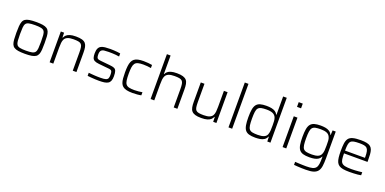

<svg xmlns="http://www.w3.org/2000/svg" viewBox="-8 -1761 5989 2988"><g transform="rotate(20 2986.5 -267.5)"><path d="M310 8Q243 8 199.5 1Q156 -6 130.5 -23Q105 -40 93.5 -70Q82 -100 78.5 -145.5Q75 -191 75 -254Q75 -318 78.5 -363.5Q82 -409 93.5 -439.5Q105 -470 130.5 -487Q156 -504 199.5 -511Q243 -518 310 -518Q377 -518 420 -511Q463 -504 488.5 -487Q514 -470 526 -439.5Q538 -409 541 -363.5Q544 -318 544 -254Q544 -191 541 -145.5Q538 -100 526 -70Q514 -40 488.5 -23Q463 -6 420 1Q377 8 310 8ZM310 -44Q375 -44 410.5 -52Q446 -60 461.5 -82Q477 -104 480.5 -145.5Q484 -187 484 -254Q484 -322 480.5 -364Q477 -406 461.5 -428Q446 -450 410.5 -458Q375 -466 310 -466Q245 -466 209 -458Q173 -450 158 -428Q143 -406 139.5 -364Q136 -322 136 -254Q136 -187 139.5 -145.5Q143 -104 158 -82Q173 -60 209 -52Q245 -44 310 -44Z M719 0V-510H773L775 -431H781Q791 -455 811.5 -474.5Q832 -494 869.5 -506Q907 -518 969 -518Q1032 -518 1070.5 -506.5Q1109 -495 1129 -471Q1149 -447 1156 -409.5Q1163 -372 1163 -319V0H1102V-301Q1102 -355 1096.5 -387.5Q1091 -420 1074.5 -436.5Q1058 -453 1028 -458.5Q998 -464 948 -464Q887 -464 852 -449.5Q817 -435 802 -408Q787 -381 783.5 -344Q780 -307 780 -263V0Z M1539 8Q1511 8 1476 6.5Q1441 5 1407.5 2Q1374 -1 1347 -4V-55Q1379 -52 1404.5 -50Q1430 -48 1452 -46.5Q1474 -45 1496 -44.5Q1518 -44 1545 -44Q1603 -44 1631 -53Q1659 -62 1667.5 -82.5Q1676 -103 1676 -137Q1676 -176 1669.5 -193.5Q1663 -211 1646.5 -216.5Q1630 -222 1600 -224L1449 -239Q1399 -244 1373.5 -258Q1348 -272 1339 -299.5Q1330 -327 1330 -371Q1330 -422 1344 -452Q1358 -482 1385 -496Q1412 -510 1450.5 -514Q1489 -518 1538 -518Q1564 -518 1593.5 -516.5Q1623 -515 1652 -512Q1681 -509 1704 -505V-454Q1673 -459 1645 -461.5Q1617 -464 1589 -465Q1561 -466 1528 -466Q1485 -466 1453.5 -462Q1422 -458 1405 -439Q1388 -420 1388 -375Q1388 -342 1394.5 -325Q1401 -308 1417.5 -302Q1434 -296 1464 -293L1616 -278Q1662 -274 1687.5 -263Q1713 -252 1723.5 -223.5Q1734 -195 1734 -138Q1734 -91 1722.5 -62Q1711 -33 1687 -18Q1663 -3 1626 2.5Q1589 8 1539 8Z M2093 8Q2033 8 1993 -1.5Q1953 -11 1929.5 -31Q1906 -51 1894.5 -81.5Q1883 -112 1879 -155.5Q1875 -199 1875 -255Q1875 -315 1880 -358.5Q1885 -402 1898.5 -433Q1912 -464 1936 -482.5Q1960 -501 1997.5 -509.5Q2035 -518 2088 -518Q2125 -518 2165 -514.5Q2205 -511 2231 -506V-455Q2205 -460 2168.5 -463Q2132 -466 2103 -466Q2048 -466 2015 -457Q1982 -448 1965 -425Q1948 -402 1942 -361Q1936 -320 1936 -256Q1936 -189 1942 -147Q1948 -105 1965.5 -82.5Q1983 -60 2017 -52Q2051 -44 2106 -44Q2138 -44 2174 -47.5Q2210 -51 2236 -56V-5Q2211 1 2170.5 4.5Q2130 8 2093 8Z M2391 0V-743H2452V-437H2457Q2466 -458 2485.5 -476.5Q2505 -495 2542.5 -506.5Q2580 -518 2641 -518Q2704 -518 2742.5 -506Q2781 -494 2801 -470.5Q2821 -447 2828 -409Q2835 -371 2835 -319V0H2774V-301Q2774 -355 2768.5 -387.5Q2763 -420 2746.5 -436.5Q2730 -453 2700 -458.5Q2670 -464 2620 -464Q2559 -464 2524 -449.5Q2489 -435 2474 -408Q2459 -381 2455.5 -344Q2452 -307 2452 -263V0Z M3231 8Q3168 8 3130 -3.5Q3092 -15 3071.5 -39Q3051 -63 3044 -101Q3037 -139 3037 -191V-510H3098V-209Q3098 -155 3103.5 -122.5Q3109 -90 3125 -73.5Q3141 -57 3172 -51.5Q3203 -46 3252 -46Q3313 -46 3348 -60.5Q3383 -75 3398 -102Q3413 -129 3416.5 -166Q3420 -203 3420 -247V-510H3481V0H3428L3425 -79H3419Q3409 -55 3389 -35.5Q3369 -16 3331 -4Q3293 8 3231 8Z M3681 0V-743H3742V0Z M4125 8Q4061 8 4020.5 -4Q3980 -16 3957.5 -45Q3935 -74 3926 -125Q3917 -176 3917 -255Q3917 -334 3926 -385Q3935 -436 3957.5 -465Q3980 -494 4020 -506Q4060 -518 4124 -518Q4172 -518 4209 -510.5Q4246 -503 4271.5 -486Q4297 -469 4311 -440H4316V-743H4376V0H4324L4321 -79H4316Q4300 -41 4270.5 -22.5Q4241 -4 4203 2Q4165 8 4125 8ZM4148 -46Q4211 -46 4249 -62Q4287 -78 4300 -112Q4312 -144 4314 -179.5Q4316 -215 4316 -265Q4316 -302 4314 -334Q4312 -366 4302 -391Q4286 -430 4248.5 -447Q4211 -464 4144 -464Q4090 -464 4057 -456.5Q4024 -449 4006.5 -428Q3989 -407 3983.5 -365.5Q3978 -324 3978 -255Q3978 -186 3984 -144Q3990 -102 4007.5 -81Q4025 -60 4058.5 -53Q4092 -46 4148 -46Z M4574 -665V-743H4641V-665ZM4577 0V-510H4638V0Z M5037 208Q5002 208 4964.5 207Q4927 206 4894.5 203.5Q4862 201 4839 199V149Q4867 151 4900 152.5Q4933 154 4965.5 155Q4998 156 5024 156Q5088 156 5125 146.5Q5162 137 5181 114Q5200 91 5206 50.5Q5212 10 5212 -53V-72H5208Q5194 -43 5168.5 -25.5Q5143 -8 5106 -0.5Q5069 7 5021 7Q4957 7 4916.5 -5Q4876 -17 4853.5 -45.5Q4831 -74 4822 -125Q4813 -176 4813 -255Q4813 -334 4822 -385Q4831 -436 4854 -465Q4877 -494 4917.5 -506Q4958 -518 5021 -518Q5061 -518 5099 -512Q5137 -506 5166.5 -487Q5196 -468 5212 -431H5216L5220 -510H5272V-67Q5272 10 5264.5 62.5Q5257 115 5232.5 147Q5208 179 5161.5 193.5Q5115 208 5037 208ZM5044 -47Q5106 -47 5143.5 -63Q5181 -79 5195 -114Q5207 -141 5209.5 -175.5Q5212 -210 5212 -255Q5212 -300 5210.5 -334Q5209 -368 5197 -393Q5181 -432 5143 -448Q5105 -464 5044 -464Q4988 -464 4954.5 -457Q4921 -450 4903.5 -428.5Q4886 -407 4880 -365.5Q4874 -324 4874 -255Q4874 -186 4880 -144.5Q4886 -103 4903.5 -82Q4921 -61 4954.5 -54Q4988 -47 5044 -47Z M5686 8Q5622 8 5579.5 0.5Q5537 -7 5511 -25Q5485 -43 5471.5 -73.5Q5458 -104 5453 -148.5Q5448 -193 5448 -254Q5448 -327 5454.5 -377.5Q5461 -428 5483 -459Q5505 -490 5553.5 -504Q5602 -518 5686 -518Q5746 -518 5785.5 -509.5Q5825 -501 5847.5 -482.5Q5870 -464 5881 -433Q5892 -402 5895 -358Q5898 -314 5898 -255V-235H5509Q5509 -177 5514.5 -139.5Q5520 -102 5538.5 -81Q5557 -60 5595 -52Q5633 -44 5698 -44Q5726 -44 5758 -45.5Q5790 -47 5821 -50Q5852 -53 5876 -56V-6Q5855 -1 5823 2Q5791 5 5755.5 6.5Q5720 8 5686 8ZM5839 -262V-297Q5839 -354 5831.5 -387.5Q5824 -421 5806.5 -438Q5789 -455 5758.5 -460.5Q5728 -466 5683 -466Q5625 -466 5590 -459.5Q5555 -453 5537.5 -433.5Q5520 -414 5514.5 -377.5Q5509 -341 5509 -281H5859Z"/></g></svg>

Font: Saira SemiExpanded Light
Style: Regular
Weight: 300
Width: 6
Designer: Hector Gatti with collaboration of the Omnibus-Type team
Foundry: Omnibus-Type
Version: Version 1.101